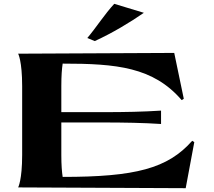

<svg xmlns="http://www.w3.org/2000/svg" viewBox="-20 -978 1122 1005"><path d="M75 3 952 7 997 -234 986 -241C858 -96 689 -52 308 -52C304 -78 301 -115 301 -166V-337H511C632 -337 732 -335 823 -329V-399C732 -393 630 -391 531 -391H301V-528C301 -582 304 -619 308 -645C590 -645 782 -627 931 -454L942 -461L892 -701L75 -697C75 -697 96 -659 96 -527V-167C96 -35 75 3 75 3ZM437 -779 476 -763C568 -805 661 -861 733 -911L578 -958C528 -904 482 -832 437 -779Z"/></svg>

Font: Coconat
Style: Bold
Weight: 900
Width: 8
Designer: Sara Lavazza
Foundry: Collletttivo
Version: Version 1.000;Glyphs 3.2 (3217)